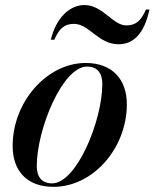

<svg xmlns="http://www.w3.org/2000/svg" viewBox="-20 -714 599 744"><path d="M266.5 -621.5C326 -621.5 360.5 -542.5 439.5 -542.5C496 -542.5 539 -582 559 -677H545.5C526.5 -632.5 505 -615.5 469.5 -615.5C417 -615.5 378.5 -694.5 307 -694.5C250.5 -694.5 197 -645 177 -560H190.5C210 -605 231 -621.5 266.5 -621.5ZM187.5 10C341 10 471.5 -140 471.5 -310C471.5 -405 416.5 -470 312 -470C162 -470 29 -319.5 29 -148.5C29 -53.5 82.5 10 187.5 10ZM182 -3.5C141 -3.5 122.5 -29.5 122.5 -71C122.5 -212.5 222 -456 317 -456C358 -456 376.5 -430 376.5 -388.5C376.5 -247 277 -3.5 182 -3.5Z"/></svg>

Font: Bodoni* 16pt Medium
Style: Italic
Weight: 500
Italic angle: -13°
Version: Version 2.3